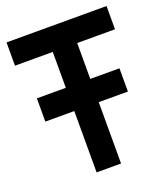

<svg xmlns="http://www.w3.org/2000/svg" viewBox="-130 -790 758 879"><g transform="rotate(-20 248.5 -350.0)"><path d="M189 0V-298.8H47.9V-412.1H189V-586.9H4.9V-700.2H492.2V-586.9H308.1V-412.1H450.2V-298.8H308.1V0Z"/></g></svg>

Font: Cakra Normal
Style: Regular
Weight: 400
Designer: Lucia Kollert, Vojtech Kollert
Foundry: OoM Type
Version: Version 1.000;Glyphs 3.1.1 (3148)